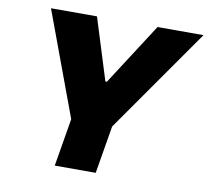

<svg xmlns="http://www.w3.org/2000/svg" viewBox="-80 -816 982 905"><g transform="rotate(10 411.0 -363.5)"><path d="M92.3 -727.3H312.5L404.8 -431.8H411.9L602.3 -727.3H822.4L473 -228.7L434.7 0H238.6L277 -228.7Z"/></g></svg>

Font: Inter UI Black
Style: Italic
Weight: 900
Italic angle: -9.39999°
Designer: Rasmus Andersson
Foundry: rsms
Version: 3.2;8d6f07862